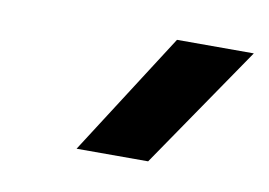

<svg xmlns="http://www.w3.org/2000/svg" viewBox="-37 -759 404 288"><g transform="rotate(10 165.0 -615.5)"><path d="M93 -522 213 -709H330L202 -522Z"/></g></svg>

Font: Kanit Medium
Style: Italic
Weight: 500
Italic angle: -12°
Designer: Katatrad Team
Foundry: CadsonDemak
Version: Version 2.000; ttfautohint (v1.8.3)